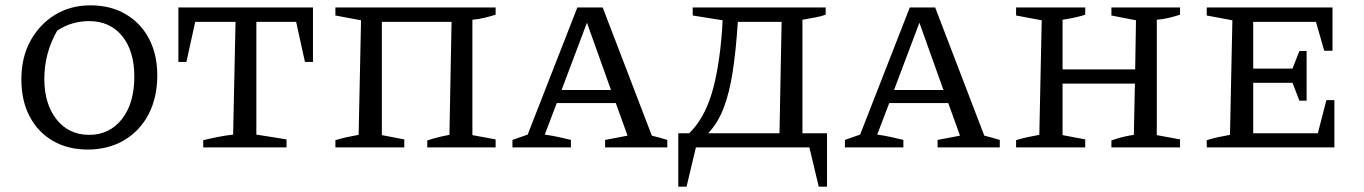

<svg xmlns="http://www.w3.org/2000/svg" viewBox="-20 -552 5107 719"><path d="M308 8Q234 8 178 -24.5Q122 -57 91 -116Q60 -175 60 -255Q60 -337 94 -399Q128 -461 186 -496.5Q244 -532 319 -532Q394 -532 450.5 -499Q507 -466 538 -407Q569 -348 569 -270Q569 -187 536.5 -124.5Q504 -62 445 -27Q386 8 308 8ZM314 -47Q390 -47 436.5 -106Q483 -165 483 -265Q483 -361 437.5 -417Q392 -473 313 -473Q283 -473 252.5 -464.5Q222 -456 194 -437Q146 -353 146 -257Q146 -162 192 -104.5Q238 -47 314 -47Z M1152 -524V-320H1122L1089 -470H940V-48L1053 -30V0H741V-27Q770 -34 798 -39.5Q826 -45 853 -48L862 -470H711L678 -320H648V-524Z M1410 -470V-46L1494 -30V0H1236V-27Q1258 -34 1279.5 -38.5Q1301 -43 1323 -47L1332 -476L1236 -494V-524H1836V-497Q1817 -491 1794.5 -485.5Q1772 -480 1749 -478V-46L1836 -30V0H1580V-26Q1601 -33 1621 -38Q1641 -43 1663 -47L1671 -470Z M2421 -44Q2437 -40 2446.5 -37.5Q2456 -35 2479 -28V0H2246V-28L2330 -44L2286 -166H2065L2020 -48Q2048 -44 2071 -39Q2094 -34 2118 -28V0H1899V-28L1956 -48L2142 -524H2237ZM2083 -215H2268L2178 -467Z M2520 147V-53H2561Q2616 -107 2644.5 -199.5Q2673 -292 2684 -439L2686 -476L2574 -494V-524H3072V-497Q3056 -491 3037 -487.5Q3018 -484 2985 -478V-53H3077V147H3046L3011 0H2586L2551 147ZM2743 -470Q2736 -361 2723.5 -281.5Q2711 -202 2689.5 -146.5Q2668 -91 2632 -53H2899L2907 -470Z M3666 -44Q3682 -40 3691.5 -37.5Q3701 -35 3724 -28V0H3491V-28L3575 -44L3531 -166H3310L3265 -48Q3293 -44 3316 -39Q3339 -34 3363 -28V0H3144V-28L3201 -48L3387 -524H3482ZM3328 -215H3513L3423 -467Z M3785 0V-27Q3807 -34 3828.5 -38.5Q3850 -43 3872 -47L3881 -476L3785 -494V-524H4044V-497Q4026 -491 4005.5 -486.5Q3985 -482 3959 -478V-292H4231L4234 -476L4142 -494V-524H4399V-497Q4381 -491 4358.5 -485.5Q4336 -480 4312 -478V-46L4399 -30V0H4142V-26Q4164 -34 4184.5 -39Q4205 -44 4226 -47L4230 -239H3959V-46L4044 -30V0Z M4947 -177H4977V0H4499V-27Q4521 -34 4542.5 -38.5Q4564 -43 4586 -47L4595 -476L4499 -494V-524H4970V-362H4939L4908 -470H4673V-295H4820L4846 -361H4873V-175H4846L4820 -242H4673V-53H4915Z"/></svg>

Font: Piazzolla SC
Style: Regular
Weight: 400
Designer: Juan Pablo del Peral
Foundry: Huerta Tipografica
Version: Version 1.330